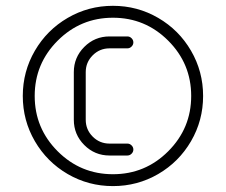

<svg xmlns="http://www.w3.org/2000/svg" viewBox="-20 -626 781 664"><path d="M214.1 -564.1Q285.9 -605.9 370.6 -605.9Q455.3 -605.9 527.1 -564.1Q598.8 -522.4 640.6 -450.6Q682.4 -378.8 682.4 -294.1Q682.4 -209.4 640.6 -137.6Q598.8 -65.9 527.1 -24.1Q455.3 17.6 370.6 17.6Q285.9 17.6 214.1 -24.1Q142.4 -65.9 100.6 -137.6Q58.8 -209.4 58.8 -294.1Q58.8 -378.8 100.6 -450.6Q142.4 -522.4 214.1 -564.1ZM561.8 -485.3Q482.4 -564.7 370.6 -564.7Q258.8 -564.7 179.4 -485.3Q100 -405.9 100 -294.1Q100 -182.4 179.4 -102.9Q258.8 -23.5 370.6 -23.5Q482.4 -23.5 561.8 -102.9Q641.2 -182.4 641.2 -294.1Q641.2 -405.9 561.8 -485.3ZM358.8 -500H420.6Q428.8 -500 435 -493.8Q441.2 -487.6 441.2 -479.4Q441.2 -471.2 435 -465Q428.8 -458.8 420.6 -458.8H358.8Q324.7 -458.8 300.6 -434.7Q276.5 -410.6 276.5 -376.5V-211.8Q276.5 -177.6 300.6 -153.5Q324.7 -129.4 358.8 -129.4H420.6Q428.8 -129.4 435 -123.2Q441.2 -117.1 441.2 -108.8Q441.2 -100.6 435 -94.4Q428.8 -88.2 420.6 -88.2H358.8Q307.6 -88.2 271.5 -124.4Q235.3 -160.6 235.3 -211.8V-376.5Q235.3 -427.6 271.5 -463.8Q307.6 -500 358.8 -500Z"/></svg>

Font: OpenGost Type B TT
Style: Regular
Weight: 400
Version: Version 0.3